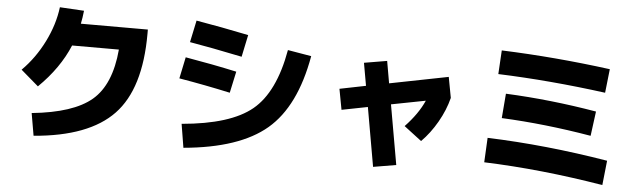

<svg xmlns="http://www.w3.org/2000/svg" viewBox="-51 -983 4102 1239"><g transform="rotate(5 2000.0 -364.0)"><path d="M695 -550H392Q329 -399 195 -268L81 -366Q166 -451 222 -563.5Q278 -676 292 -789L449 -780Q444 -733 436 -695H870V-668Q870 -311 710.5 -144Q551 23 195 52L170 -93Q438 -120 556.5 -220.5Q675 -321 695 -550Z M1140 -108Q1454 -135 1593.5 -250Q1733 -365 1782 -642L1935 -616Q1877 -286 1701 -136.5Q1525 13 1165 45ZM1100 -399 1129 -538Q1306 -508 1462 -474L1432 -335Q1272 -370 1100 -399ZM1148 -638 1178 -780Q1338 -753 1518 -716L1488 -573Q1280 -616 1148 -638Z M2278 -603 2426 -628 2451 -485 2831 -560 2856 -426Q2836 -346 2791 -267.5Q2746 -189 2689 -132L2575 -219Q2658 -306 2697 -394L2475 -351L2543 36L2395 61L2328 -321L2160 -288L2135 -422L2304 -456Z M3107 -31 3115 -190Q3493 -177 3896 -110L3879 49Q3476 -18 3107 -31ZM3195 -325 3208 -484Q3499 -471 3797 -420L3776 -261Q3476 -312 3195 -325ZM3148 -606 3157 -760Q3506 -747 3862 -700L3845 -546Q3483 -594 3148 -606Z"/></g></svg>

Font: M PLUS 1p ExtraBold
Style: Regular
Weight: 800
Version: Version 1.062